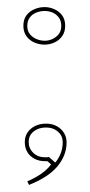

<svg xmlns="http://www.w3.org/2000/svg" viewBox="-20 -440 254 542"><path d="M62 82 57 72Q71 66 84 58.5Q97 51 107.5 42Q118 33 124 24L114 15H107Q90 15 77 8Q64 1 57 -11Q50 -23 50 -39Q50 -55 58 -66.5Q66 -78 79.5 -84.5Q93 -91 110 -91Q127 -91 140 -84Q153 -77 160.5 -65Q168 -53 168 -38Q168 -19 161 -1.5Q154 16 140.5 31.5Q127 47 107 59.5Q87 72 62 82ZM136 19Q146 7 151.5 -7.5Q157 -22 157 -38Q157 -51 151 -60Q145 -69 134.5 -74.5Q124 -80 110 -80Q95 -80 84 -74.5Q73 -69 67 -60.5Q61 -52 61 -39Q61 -21 74 -8.5Q87 4 107 4Q109 4 112 4Q115 4 118 3ZM106 -420Q120 -420 133.5 -414Q147 -408 155.5 -396.5Q164 -385 164 -367Q164 -350 155.5 -338Q147 -326 133.5 -320Q120 -314 106 -314Q91 -314 77 -320Q63 -326 54.5 -338Q46 -350 46 -367Q46 -385 54.5 -396.5Q63 -408 77 -414Q91 -420 106 -420ZM106 -325Q118 -325 128.5 -330Q139 -335 146 -344Q153 -353 153 -367Q153 -381 146 -390.5Q139 -400 128.5 -404.5Q118 -409 106 -409Q94 -409 82.5 -404.5Q71 -400 64 -390.5Q57 -381 57 -367Q57 -353 64 -344Q71 -335 82.5 -330Q94 -325 106 -325Z"/></svg>

Font: Kalnia Glaze Thin Light
Style: Regular
Weight: 300
Version: Version 1.110